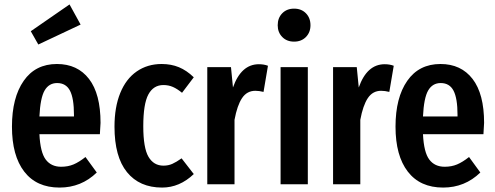

<svg xmlns="http://www.w3.org/2000/svg" viewBox="-20 -832 2235 867"><path d="M431 -226H158Q162 -144 186.5 -111.5Q211 -79 256 -79Q287 -79 312 -89.5Q337 -100 366 -123L417 -53Q347 15 249 15Q145 15 89.5 -57Q34 -129 34 -260Q34 -391 87 -467Q140 -543 237 -543Q330 -543 382 -475.5Q434 -408 434 -277Q434 -268 431 -226ZM314 -313Q314 -388 296 -422.5Q278 -457 238 -457Q201 -457 181.5 -423.5Q162 -390 158 -306H314ZM294 -812 344 -721 153 -631 119 -691Z M855 -483 802 -413Q780 -431 760.5 -439.5Q741 -448 718 -448Q673 -448 650 -405.5Q627 -363 627 -262Q627 -164 650.5 -124Q674 -84 718 -84Q740 -84 758 -92Q776 -100 800 -117L855 -46Q791 15 712 15Q610 15 553.5 -54.5Q497 -124 497 -260Q497 -348 523 -412Q549 -476 597.5 -509.5Q646 -543 710 -543Q753 -543 788 -528.5Q823 -514 855 -483Z M1190 -535 1170 -417Q1150 -422 1133 -422Q1095 -422 1073 -389Q1051 -356 1039 -291V0H916V-529H1023L1032 -437Q1069 -542 1149 -542Q1172 -542 1190 -535Z M1370 -529V0H1247V-529ZM1382 -718Q1382 -686 1361.5 -665Q1341 -644 1308 -644Q1275 -644 1254.5 -665Q1234 -686 1234 -718Q1234 -751 1254.5 -772Q1275 -793 1308 -793Q1341 -793 1361.5 -772Q1382 -751 1382 -718Z M1758 -535 1738 -417Q1718 -422 1701 -422Q1663 -422 1641 -389Q1619 -356 1607 -291V0H1484V-529H1591L1600 -437Q1637 -542 1717 -542Q1740 -542 1758 -535Z M2163 -226H1890Q1894 -144 1918.5 -111.5Q1943 -79 1988 -79Q2019 -79 2044 -89.5Q2069 -100 2098 -123L2149 -53Q2079 15 1981 15Q1877 15 1821.5 -57Q1766 -129 1766 -260Q1766 -391 1819 -467Q1872 -543 1969 -543Q2062 -543 2114 -475.5Q2166 -408 2166 -277Q2166 -268 2163 -226ZM2046 -313Q2046 -388 2028 -422.5Q2010 -457 1970 -457Q1933 -457 1913.5 -423.5Q1894 -390 1890 -306H2046Z"/></svg>

Font: Fira Sans Extra Condensed Medium
Style: Regular
Weight: 500
Width: 1
Designer: Carrois Corporate & Edenspiekermann AG
Foundry: Carrois Corporate GbR & Edenspiekermann AG
Version: Version 4.203